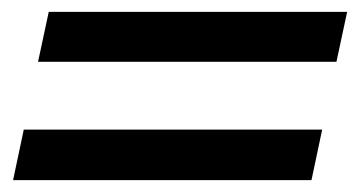

<svg xmlns="http://www.w3.org/2000/svg" viewBox="-20 -413 604 323"><path d="M546 -309H44L62 -393H564ZM504 -110H2L20 -195H522Z"/></svg>

Font: GFS Artemisia
Style: Bold Italic
Weight: 700
Italic angle: -12°
Designer: Designed by Takis Katsoulidis and George D. Matthiopoulos.
Foundry: Designed by Takis Katsoulidis and George D. Matthiopoulos.
Version: Version 1.0